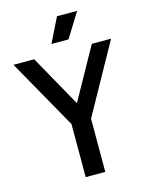

<svg xmlns="http://www.w3.org/2000/svg" viewBox="-161 -1032 862 1117"><g transform="rotate(-15 270.0 -474.0)"><path d="M213 0V-320L-24 -740H101L275 -429L448 -740H564L331 -320.5V0ZM221 -800 294 -947.5H415L324 -800Z"/></g></svg>

Font: Encode Sans Condensed SemiBold
Style: Regular
Weight: 600
Width: 3
Designer: Multiple Designers
Foundry: Impallari Type
Version: Version 3.000; ttfautohint (v1.8.3) -l 8 -r 50 -G 200 -x 14 